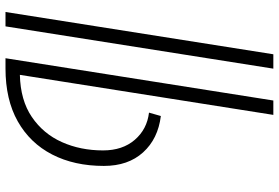

<svg xmlns="http://www.w3.org/2000/svg" viewBox="-174 -606 990 681"><g transform="rotate(-90 320.5 -265.0)"><path d="M418 210 568 -740H619L469 210ZM262 -231 250 -189Q169 -199 121 -252Q73 -305 73 -391Q73 -496 113.5 -574.5Q154 -653 231 -696.5Q308 -740 419 -740H455L305 210H254L396 -689Q306 -687 246.5 -646.5Q187 -606 157.5 -540Q128 -474 128 -394Q128 -325 165.5 -281.5Q203 -238 262 -231Z"/></g></svg>

Font: Georama Expanded Light
Style: Italic
Weight: 300
Width: 7
Italic angle: -9°
Designer: Jean-Baptiste Levee
Foundry: Production Type
Version: Version 1.000